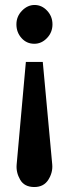

<svg xmlns="http://www.w3.org/2000/svg" viewBox="-20 -536 277 772"><path d="M152 -287 190 125Q193 157 174.5 186.5Q156 216 118 216Q78 216 61 186.5Q44 157 47 125L84 -287ZM119 -516Q148 -516 169.5 -493Q191 -470 191 -438Q191 -406 169 -383Q147 -360 118 -360Q87 -360 66.5 -383Q46 -406 46 -438Q46 -470 68.5 -493Q91 -516 119 -516Z"/></svg>

Font: Lora
Style: Weight 700
Weight: 700
Designer: Olga Karpushina, Alexei Vanyashin (Cyrillic)
Foundry: Cyreal
Version: Version 3.001